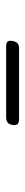

<svg xmlns="http://www.w3.org/2000/svg" viewBox="258 -1026 83 640"><g transform="rotate(-90 300.0 -705.5)"><path d="M222 -684Q211 -684 206.5 -689.5Q202 -695 204 -706Q206 -717 212 -722Q218 -727 229 -727H467Q478 -727 482 -722Q486 -717 484 -706Q482 -695 476.5 -689.5Q471 -684 460 -684Z"/></g></svg>

Font: Maple Mono Thin
Style: Italic
Weight: 250
Italic angle: -10°
Monospace: yes
Designer: subframe7536
Version: Version 7.000